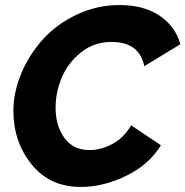

<svg xmlns="http://www.w3.org/2000/svg" viewBox="-20 -734 734 760"><path d="M33 -295Q33 -369 64.5 -444Q96 -519 150.5 -579Q205 -639 284.5 -676.5Q364 -714 453 -714Q549 -714 611.5 -672Q674 -630 694 -559L551 -472Q532 -568 421 -568Q352 -568 300 -526Q248 -484 224 -426Q200 -368 200 -308Q200 -236 235 -188Q270 -140 334 -140Q380 -140 425.5 -164.5Q471 -189 499 -238L617 -159Q570 -82 479.5 -38Q389 6 300 6Q177 6 105 -83.5Q33 -173 33 -295Z"/></svg>

Font: Raleway-v4020 ExtraBold
Style: Italic
Weight: 800
Italic angle: -12°
Designer: Matt McInerney, Pablo Impallari, Rodrigo Fuenzalida
Foundry: Matt McInerney, Pablo Impallari, Rodrigo Fuenzalida
Version: Version 4.020;PS 004.020;hotconv 1.0.88;makeotf.lib2.5.64775